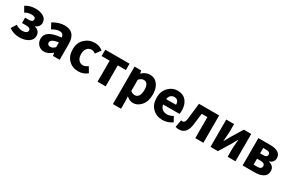

<svg xmlns="http://www.w3.org/2000/svg" viewBox="116 -1671 4494 3017"><g transform="rotate(30 2363.5 -162.0)"><path d="M220 12Q108 12 28 -47L85 -140Q144 -100 206 -100Q246 -100 272 -115Q298 -130 298 -156Q298 -205 222 -205H143V-302H213Q283 -302 283 -350Q283 -396 208 -396Q141 -396 91 -363L37 -457Q116 -508 218 -508Q305 -508 364 -472Q423 -436 423 -366Q423 -333 403 -304Q383 -275 345 -263V-259Q442 -233 442 -141Q442 -70 376 -29Q310 12 220 12Z M666 12Q599 12 558.5 -31Q518 -74 518 -138Q518 -217 584.5 -260.5Q651 -304 797 -319Q792 -391 719 -391Q665 -391 588 -346L535 -443Q643 -508 747 -508Q944 -508 944 -284V0H824L814 -51H810Q738 12 666 12ZM716 -102Q755 -102 797 -144V-231Q659 -212 659 -149Q659 -102 716 -102Z M1284 12Q1177 12 1108 -57.5Q1039 -127 1039 -248Q1039 -367 1114 -437.5Q1189 -508 1297 -508Q1379 -508 1442 -455L1373 -360Q1338 -389 1306 -389Q1253 -389 1221.5 -351Q1190 -313 1190 -248Q1190 -184 1221 -145.5Q1252 -107 1301 -107Q1343 -107 1390 -143L1448 -47Q1381 12 1284 12Z M1632 0V-381H1486V-496H1926V-381H1779V0Z M2017 184V-496H2137L2147 -447H2151Q2219 -508 2292 -508Q2382 -508 2434 -439.5Q2486 -371 2486 -256Q2486 -134 2424 -61Q2362 12 2277 12Q2214 12 2159 -40L2164 39V184ZM2243 -108Q2284 -108 2309.5 -144.5Q2335 -181 2335 -254Q2335 -388 2249 -388Q2206 -388 2164 -343V-140Q2199 -108 2243 -108Z M2812 12Q2703 12 2632 -58Q2561 -128 2561 -248Q2561 -364 2631 -436Q2701 -508 2795 -508Q2897 -508 2951.5 -442Q3006 -376 3006 -270Q3006 -229 3000 -205H2703Q2712 -153 2746.5 -126.5Q2781 -100 2832 -100Q2885 -100 2939 -133L2988 -44Q2906 12 2812 12ZM2702 -302H2881Q2881 -396 2798 -396Q2762 -396 2735.5 -372Q2709 -348 2702 -302Z M3108 12Q3077 12 3049 1L3073 -131Q3089 -127 3098 -127Q3142 -127 3152 -201Q3159 -256 3170 -357Q3181 -458 3186 -496H3552V0H3405V-381H3302Q3278 -187 3274 -160Q3249 12 3108 12Z M3681 0V-496H3823V-358Q3823 -328 3811 -182H3814Q3821 -195 3842 -232.5Q3863 -270 3871 -286L4000 -496H4134V0H3992V-138Q3992 -182 4005 -314H4001Q3967 -250 3944 -210L3815 0Z M4264 0V-496H4475Q4674 -496 4674 -365Q4674 -331 4653.5 -302.5Q4633 -274 4591 -263V-259Q4693 -234 4693 -143Q4693 -71 4635.5 -35.5Q4578 0 4487 0ZM4407 -302H4465Q4534 -302 4534 -350Q4534 -399 4466 -399H4407ZM4407 -97H4478Q4551 -97 4551 -153Q4551 -176 4532.5 -190.5Q4514 -205 4477 -205H4407Z"/></g></svg>

Font: Toshiba Sans
Style: Bold
Weight: 700
Designer: Paul D. Hunt
Foundry: Toshiba Corporation
Version: Version 2.020;PS 2.0;hotconv 1.0.86;makeotf.lib2.5.63406